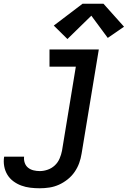

<svg xmlns="http://www.w3.org/2000/svg" viewBox="-81 -795 701 1028"><path d="M132 213Q106 213 81 210Q56 207 33 198.5Q10 190 -9.5 175.5Q-29 161 -41.5 140.5Q-54 120 -58.5 95Q-63 70 -59 45Q-59 45 -59 44.5Q-59 44 -58 44H48Q48 44 48 44Q48 44 48 44Q46 61 51.5 77Q57 93 69.5 103Q82 113 98.5 117Q115 121 132 121Q153 121 174.5 113.5Q196 106 212.5 90.5Q229 75 238 54Q247 33 251 12L325 -438H184V-530H448L356 27Q352 53 343 78Q334 103 318.5 125.5Q303 148 281 165.5Q259 183 234.5 194Q210 205 184 209Q158 213 132 213ZM280 -586 207 -658 361 -775H473L583 -652L496 -592L408 -711Z"/></svg>

Font: Iosevka Curly SmBdEx
Style: Italic
Weight: 600
Width: 7
Italic angle: -9°
Monospace: yes
Designer: Belleve Invis
Foundry: Belleve Invis
Version: Version 11.1.0; ttfautohint (v1.8.3)